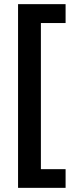

<svg xmlns="http://www.w3.org/2000/svg" viewBox="-20 -743 360 925"><path d="M296 162H67V-723H296V-632H177V72H296Z"/></svg>

Font: Noto Sans Lao SemiCondensed SemiBold
Style: Regular
Weight: 600
Width: 4
Designer: Monotype Design Team
Foundry: Monotype Imaging Inc.
Version: Version 2.003; ttfautohint (v1.8.4.7-5d5b)